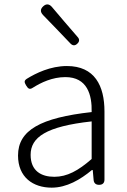

<svg xmlns="http://www.w3.org/2000/svg" viewBox="-20 -851 587 884"><path d="M461 -253V-338C461 -456 416 -547 288 -547C212 -547 145 -514 103 -488C90 -479 92 -472 100 -458C109 -443 116 -437 131 -447C169 -471 221 -496 281 -496C382 -496 404 -414 402 -335C168 -309 63 -252 63 -135C63 -35 132 13 218 13C287 13 350 -24 403 -68H407L411 -23C412 -8 421 0 436 0C452 0 461 -8 461 -24V-169ZM402 -248V-205V-119C340 -65 289 -37 230 -37C170 -37 121 -64 121 -138C121 -219 192 -269 402 -292ZM275 -753 219 -819C207 -833 193 -835 179 -822C165 -809 165 -796 178 -782L239 -719L305 -650C315 -640 326 -640 336 -650C346 -659 347 -670 338 -680Z"/></svg>

Font: GenSenRounded2 TW L
Style: Regular
Weight: 300
Version: Version 2.100;PS 2.1;hotconv 16.6.51;makeotf.lib2.5.65220 DE